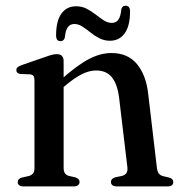

<svg xmlns="http://www.w3.org/2000/svg" viewBox="-20 -668 650 688"><path d="M208 -449.5V-66.5Q208 -53.5 213 -46.8Q218 -40 227.5 -37.5L250 -32.5Q265 -27.5 265 -16.5Q265 0 243 0H64.5Q54 0 48.8 -4.2Q43.5 -8.5 43.5 -15.5Q43.5 -21.5 47.5 -25.8Q51.5 -30 59.5 -32L84 -37.5Q93.5 -40.5 98.5 -46.8Q103.5 -53 103.5 -66V-380Q103.5 -391 100 -395.8Q96.5 -400.5 88 -401.5L53.5 -403Q45.5 -404 42 -407.5Q38.5 -411 38.5 -416.5Q38.5 -422.5 42.5 -426.5Q46.5 -430.5 57 -434.5L142.5 -464Q157.5 -469.5 166.8 -471.8Q176 -474 183.5 -474Q196 -474 202 -467.5Q208 -461 208 -449.5ZM194 -344 175.5 -363 197 -381.5Q255.5 -433.5 297.5 -455.8Q339.5 -478 379 -478Q438 -478 470.8 -438.5Q503.5 -399 511 -332L542 -68.5Q543.5 -54.5 548.5 -47.2Q553.5 -40 563.5 -37L585 -32Q593 -30 597 -25.8Q601 -21.5 601 -15.5Q601 -8.5 596 -4.2Q591 0 580 0H399.5Q377.5 0 377.5 -16.5Q377.5 -27.5 392.5 -32.5L416.5 -37.5Q427 -40 432.5 -47.2Q438 -54.5 436.5 -68.5L407 -316Q401 -366 381.2 -390.8Q361.5 -415.5 324 -415.5Q300 -415.5 273.5 -402.2Q247 -389 215.5 -362.5ZM374 -522Q353.5 -522 336 -531Q318.5 -540 303.8 -552Q289 -564 275 -573Q261 -582 246.5 -582Q231 -582 222.8 -570.2Q214.5 -558.5 212.5 -534.5Q209.5 -520.5 196.5 -520.5Q181 -520.5 181 -541Q181 -593 200 -619.2Q219 -645.5 252.5 -645.5Q274 -645.5 291 -636.5Q308 -627.5 323 -615.8Q338 -604 352 -595Q366 -586 380.5 -586Q396.5 -586 404.5 -598Q412.5 -610 414.5 -633.5Q417 -647.5 430.5 -647.5Q446 -647.5 446 -627Q446 -575 426.8 -548.5Q407.5 -522 374 -522Z"/></svg>

Font: Fraunces 24pt
Style: Regular
Weight: 400
Version: Version 1.000;[b76b70a41]